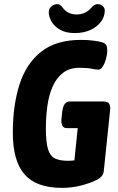

<svg xmlns="http://www.w3.org/2000/svg" viewBox="-20 -901 570 929"><path d="M279 8Q156 8 99 -57Q42 -122 42 -259Q42 -391 74.5 -492.5Q107 -594 179.5 -651Q252 -708 372 -708Q404 -708 431.5 -704.5Q459 -701 472 -697Q489 -692 494 -682.5Q499 -673 499 -657Q499 -638 493 -616.5Q487 -595 477.5 -579.5Q468 -564 455 -564Q445 -564 423 -568.5Q401 -573 365 -573Q317 -573 285.5 -549Q254 -525 235.5 -484Q217 -443 209.5 -390.5Q202 -338 202 -280Q202 -212 212.5 -178.5Q223 -145 246.5 -134Q270 -123 309 -123Q321 -123 340 -125L356 -281H303Q272 -281 278 -331L281 -360Q287 -410 317 -410H479Q500 -410 507.5 -400Q515 -390 513 -370L482 -72Q479 -46 447 -30Q414 -14 371 -3Q328 8 279 8ZM342 -741Q298 -741 270 -757.5Q242 -774 229 -797.5Q216 -821 216 -841Q216 -860 229.5 -870.5Q243 -881 256 -881Q265 -881 271 -877Q277 -873 284 -863Q308 -831 351 -831Q395 -831 423 -865Q436 -881 453 -881Q467 -881 477 -872Q487 -863 487 -850Q487 -821 468.5 -796Q450 -771 417.5 -756Q385 -741 342 -741Z"/></svg>

Font: Asap Condensed
Style: Bold Italic
Weight: 700
Width: 3
Italic angle: -6°
Designer: Pablo Cosgaya
Foundry: Omnibus-Type
Version: Version 3.001; ttfautohint (v1.8.4.7-5d5b)